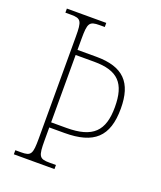

<svg xmlns="http://www.w3.org/2000/svg" viewBox="-134 -799 739 884"><g transform="rotate(20 236.0 -357.0)"><path d="M40 0H239V-20H207C157 -20 151 -31 151 -108V-172H225C369 -172 431 -228 431 -366C431 -493 376 -552 243 -552H151V-606C151 -683 157 -694 208 -694H233V-714H40V-694H68C117 -694 123 -683 123 -606V-108C123 -31 117 -20 68 -20H40ZM226 -197H151V-527H242C359 -527 403 -479 403 -363C403 -246 355 -197 226 -197Z"/></g></svg>

Font: Noto Serif Myanmar Condensed Thin
Style: Regular
Weight: 100
Width: 3
Designer: Ben Mitchell and the Monotype Design Team
Foundry: Monotype Imaging Inc.
Version: Version 2.106